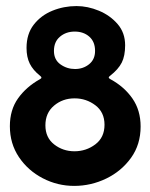

<svg xmlns="http://www.w3.org/2000/svg" viewBox="-20 -609 498 636"><path d="M12.7 -190.9Q12.7 -245.1 39.8 -283.2Q66.9 -321.3 112.3 -346.7Q117.2 -349.1 117.2 -352.1Q117.2 -354.5 112.8 -357.9Q89.4 -376.5 78.6 -398.2Q67.9 -419.9 67.9 -450.2Q67.9 -496.6 91.8 -527.3Q115.7 -558.1 153.6 -573.5Q191.4 -588.9 233.4 -588.9Q270.5 -588.9 307.6 -573.5Q344.7 -558.1 369.6 -529.3Q394.5 -500.5 394.5 -459Q394.5 -423.8 383.3 -401.6Q372.1 -379.4 344.7 -357.9Q343.8 -356.9 342 -355.5Q340.3 -354 340.3 -352.1Q340.3 -349.6 345.7 -346.7Q391.6 -321.8 418.7 -282.7Q445.8 -243.7 445.8 -189.9Q445.8 -130.4 414.1 -86.2Q382.3 -42 332 -17.6Q281.7 6.8 225.6 6.8Q170.4 6.8 121.6 -18.6Q72.8 -43.9 42.7 -88.6Q12.7 -133.3 12.7 -190.9ZM158.7 -440.4Q158.7 -411.1 180.2 -395.8Q201.7 -380.4 228.5 -380.4Q255.4 -380.4 275.1 -396.2Q294.9 -412.1 294.9 -440.4Q294.9 -470.7 275.9 -487.5Q256.8 -504.4 227.5 -504.4Q198.7 -504.4 178.7 -487.5Q158.7 -470.7 158.7 -440.4ZM130.4 -193.8Q130.4 -153.3 159.4 -130.6Q188.5 -107.9 226.6 -107.9Q265.6 -107.9 295.9 -130.9Q326.2 -153.8 326.2 -195.8Q326.2 -237.3 295.9 -260.3Q265.6 -283.2 227.1 -283.2Q187.5 -283.2 158.9 -259Q130.4 -234.9 130.4 -193.8Z"/></svg>

Font: Belanosima
Style: Regular
Weight: 400
Designer: The DocRepair Project, Santiago Orozco
Foundry: Google
Version: Version 2.000